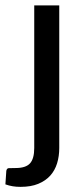

<svg xmlns="http://www.w3.org/2000/svg" viewBox="-56 -528 318 729"><path d="M169 -507.5V34Q169 65 160.8 92Q152.5 119 134.8 138.8Q117 158.5 89.2 170Q61.5 181.5 22 181.5Q5.5 181.5 -8 179.2Q-21.5 177 -35.5 172L-32 120.5Q-30 111 -23 110.5Q-16 110 3 110Q42 110 58 92.2Q74 74.5 74 34V-507.5Z"/></svg>

Font: Lato Medium
Style: Regular
Weight: 500
Designer: Lukasz Dziedzic
Foundry: tyPoland Lukasz Dziedzic
Version: Version 2.006; 2014-01-15